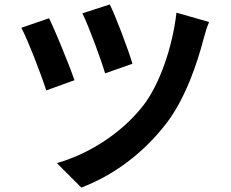

<svg xmlns="http://www.w3.org/2000/svg" viewBox="-20 -798 1040 864"><path d="M576 -511C557 -576 499 -729 474 -778L351 -738C381 -676 434 -532 453 -468L576 -511ZM731 -246C814 -355 868 -514 896 -623C902 -645 910 -674 921 -699L774 -741C757 -588 698 -416 623 -321C521 -192 373 -103 236 -64L346 46C489 -8 626 -108 731 -246ZM315 -437C303 -473 280 -531 257 -587L253 -597C234 -644 214 -688 201 -716L76 -673C105 -619 168 -456 188 -391L315 -437Z"/></svg>

Font: Glow Sans SC Normal
Style: Bold
Weight: 700
Designer: Ryoko NISHIZUKA (kana, bopomofo & ideographs); Paul D. Hunt (Latin, Greek & Cyrillic); Sandoll Communications, Soo-young
Version: Version 0.93